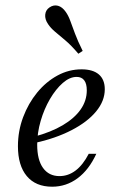

<svg xmlns="http://www.w3.org/2000/svg" viewBox="-20 -684 459 715"><path d="M174.2 11.3Q112.9 11.3 79.8 -28.2Q46.8 -67.7 46.8 -139.5Q46.8 -196 66.1 -247.6Q85.5 -299.2 118.5 -339.5Q151.6 -379.8 194 -402.8Q236.3 -425.8 283.9 -425.8Q325.8 -425.8 348 -406.9Q370.2 -387.9 370.2 -351.6Q370.2 -308.1 337.9 -269Q305.6 -229.8 246.4 -199.2Q187.1 -168.5 106.5 -150.8L107.3 -175Q170.2 -191.9 213.7 -217.7Q257.3 -243.5 280.2 -276.2Q303.2 -308.9 303.2 -347.6Q303.2 -372.6 293.5 -385.1Q283.9 -397.6 265.3 -397.6Q239.5 -397.6 213.7 -375Q187.9 -352.4 166.1 -315.3Q144.4 -278.2 131.5 -233.9Q118.5 -189.5 118.5 -145.2Q118.5 -88.7 140.3 -58.5Q162.1 -28.2 201.6 -28.2Q233.9 -28.2 261.3 -48.8Q288.7 -69.4 310.5 -111.3H338.7Q311.3 -51.6 269 -20.2Q226.6 11.3 174.2 11.3ZM271.8 -483.9Q245.2 -515.3 223 -533.9Q200.8 -552.4 184.7 -566.1Q168.5 -579.8 158.9 -594.4Q146.8 -612.1 148.4 -629.4Q150 -646.8 164.5 -656.5Q179.8 -666.9 196 -662.5Q212.1 -658.1 225 -639.5Q234.7 -625.8 241.9 -606Q249.2 -586.3 259.3 -558.9Q269.4 -531.5 287.9 -494.4Z"/></svg>

Font: Playfair 5pt SemiExpanded Light Light
Style: Italic
Weight: 300
Italic angle: -15.6°
Version: Version 2.203